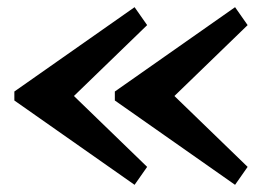

<svg xmlns="http://www.w3.org/2000/svg" viewBox="-20 -655 735 535"><path d="M466 -387.5 670 -190 635 -140 300 -375V-400L635 -635L670 -585ZM186 -387.5 390 -190 355 -140 20 -375V-400L355 -635L390 -585Z"/></svg>

Font: Besley* Narrow
Style: Bold
Weight: 700
Width: 4
Designer: Owen Earl
Foundry: indestructible type*
Version: Version 3.000; ttfautohint (v1.8.3)